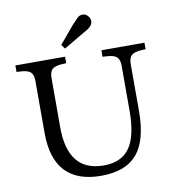

<svg xmlns="http://www.w3.org/2000/svg" viewBox="-98 -1007 1002 1103"><g transform="rotate(-10 403.0 -455.5)"><path d="M404 10Q125 10 125 -289V-592Q125 -629 108.5 -644Q92 -659 48 -661L27 -662V-700H317V-662L296 -661Q252 -659 235.5 -644Q219 -629 219 -592V-305Q219 -46 429 -46Q532 -46 580 -114.5Q628 -183 628 -331V-592Q628 -629 611 -644Q594 -659 550 -661L529 -662V-700H780V-662L759 -661Q715 -659 698 -644Q681 -629 681 -592V-318Q681 -149 614 -69.5Q547 10 404 10ZM325 -746 307 -770 389 -868Q400 -880 409.5 -890Q419 -900 429 -910Q443 -922 460.5 -920.5Q478 -919 490 -904Q502 -890 500.5 -873Q499 -856 485 -843Q474 -833 462.5 -826.5Q451 -820 437 -812Z"/></g></svg>

Font: Hedvig Letters Serif
Style: Regular
Weight: 400
Designer: Alexander Örn & Tor Weibull
Foundry: Kanon Foundry
Version: Version 1.000